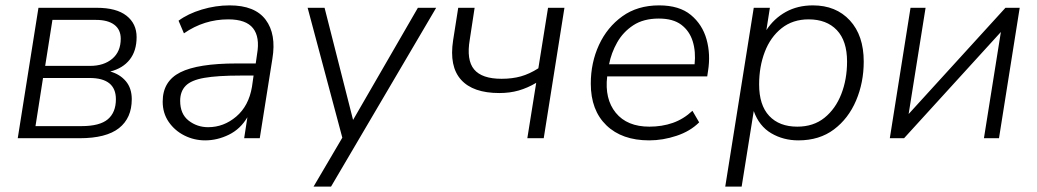

<svg xmlns="http://www.w3.org/2000/svg" viewBox="-20 -514 3858 714"><path d="M46 0 123 -485H340Q413 -485 450.5 -455.5Q488 -426 488 -376Q488 -325 462.5 -292.5Q437 -260 390 -248Q426 -238 448 -212Q470 -186 470 -145Q470 -75 422.5 -37.5Q375 0 276 0ZM148 -269H315Q366 -269 397.5 -295.5Q429 -322 429 -370Q429 -404 405 -422Q381 -440 337 -440H175ZM112 -45H283Q351 -45 381 -70.5Q411 -96 411 -145Q411 -224 313 -224H140Z M743 8Q702 8 666 -10Q630 -28 607.5 -60.5Q585 -93 585 -136Q585 -212 650.5 -245Q716 -278 860 -278H931L936 -313Q947 -376 921 -409Q895 -442 829 -442Q739 -442 664 -390L644 -437Q679 -463 730.5 -478.5Q782 -494 834 -494Q928 -494 968 -440.5Q1008 -387 993 -296L946 0H888L900 -78Q874 -34 831 -13Q788 8 743 8ZM754 -41Q812 -41 858.5 -80.5Q905 -120 917 -191L923 -233H874Q789 -233 740 -224.5Q691 -216 670.5 -195Q650 -174 650 -139Q650 -90 681.5 -65.5Q713 -41 754 -41Z M1146 180 1253 -2 1124 -485H1187L1293 -68L1534 -485H1602L1211 180Z M1941 0 1974 -206Q1942 -187 1909 -177.5Q1876 -168 1837 -168Q1739 -168 1694.5 -217.5Q1650 -267 1665 -364L1684 -485H1745L1727 -367Q1714 -291 1743 -256Q1772 -221 1845 -221Q1885 -221 1917 -230Q1949 -239 1982 -260L2018 -485H2079L2002 0Z M2394 8Q2293 8 2235 -48Q2177 -104 2177 -203Q2177 -281 2207.5 -347Q2238 -413 2294.5 -453.5Q2351 -494 2431 -494Q2506 -494 2549 -458.5Q2592 -423 2607.5 -367.5Q2623 -312 2613 -250L2610 -230H2238Q2228 -146 2270 -94.5Q2312 -43 2395 -43Q2442 -43 2482 -57Q2522 -71 2555 -102L2580 -59Q2547 -26 2496 -9Q2445 8 2394 8ZM2430 -445Q2373 -445 2335 -420Q2297 -395 2275 -356Q2253 -317 2245 -275H2563Q2568 -322 2556 -360.5Q2544 -399 2513.5 -422Q2483 -445 2430 -445Z M2677 180 2783 -485H2843L2830 -402Q2858 -445 2902 -469.5Q2946 -494 3003 -494Q3089 -494 3140.5 -438Q3192 -382 3192 -285Q3192 -207 3163.5 -140Q3135 -73 3081 -32.5Q3027 8 2949 8Q2893 8 2848 -18.5Q2803 -45 2783 -101L2738 180ZM2945 -43Q3005 -43 3046 -76Q3087 -109 3108.5 -164Q3130 -219 3130 -285Q3130 -362 3092 -402Q3054 -442 2987 -442Q2928 -442 2886.5 -409Q2845 -376 2824 -321Q2803 -266 2803 -200Q2803 -123 2840.5 -83Q2878 -43 2945 -43Z M3289 0 3366 -485H3422L3359 -90L3719 -485H3772L3695 0H3639L3702 -395L3342 0Z"/></svg>

Font: Nunito Sans Light
Style: Italic
Weight: 300
Italic angle: -9°
Designer: Vernon Adams
Foundry: Vernon Adams
Version: Version 3.006; ttfautohint (v1.8.3)